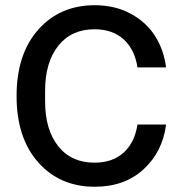

<svg xmlns="http://www.w3.org/2000/svg" viewBox="-20 -710 700 740"><path d="M345.2 9.8Q210.9 9.8 127.4 -84.2Q43.9 -178.2 43.9 -339.8Q43.9 -501.5 127.4 -595.7Q210.9 -689.9 345.2 -689.9Q422.4 -689.9 482.7 -657.7Q543 -625.5 577.1 -572Q611.3 -518.6 620.1 -450.2H509.8Q499.5 -519 456.8 -558.1Q414.1 -597.2 344.2 -597.2Q254.9 -597.2 204.3 -533.2Q153.8 -469.2 153.8 -359.9V-319.8Q153.8 -210.4 204.3 -146.7Q254.9 -83 344.2 -83Q414.1 -83 456.8 -122.1Q499.5 -161.1 509.8 -230H620.1Q606.9 -125.5 533.7 -57.9Q460.4 9.8 345.2 9.8Z"/></svg>

Font: TASA Orbiter Text Medium
Style: Regular
Weight: 500
Designer: Weizhong Zhang
Version: Version 1.000;Glyphs 3.1.2 (3151)